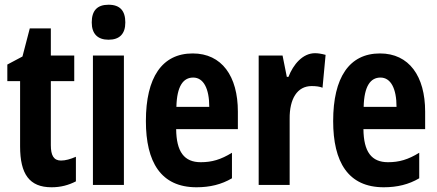

<svg xmlns="http://www.w3.org/2000/svg" viewBox="-20 -782 1850 812"><path d="M238 -103C207 -103 195 -125 195 -168V-439H294V-547H195V-662H106L75 -543L11 -509V-439H65V-163C65 -46 104 10 198 10C237 10 270 1 301 -15V-119C278 -109 257 -103 238 -103Z M439 -762C391 -762 368 -737 368 -687C368 -639 393 -614 439 -614C486 -614 510 -639 510 -687C510 -736 488 -762 439 -762ZM504 -547H373V0H504Z M795 -556C665 -556 597 -454 597 -270C597 -97 660 10 811 10C868 10 917 -2 961 -28V-136C914 -107 876 -96 829 -96C759 -96 726 -140 725 -236H986V-310C986 -460 918 -556 795 -556ZM797 -454C841 -454 865 -407 865 -330H726C728 -418 755 -454 797 -454Z M1312 -557C1260 -557 1220 -509 1200 -457H1193L1175 -547H1074V0H1205V-279C1204 -364 1237 -418 1298 -418C1317 -418 1332 -416 1344 -411L1357 -550C1338 -555 1325 -557 1312 -557Z M1587 -556C1457 -556 1389 -454 1389 -270C1389 -97 1452 10 1603 10C1660 10 1709 -2 1753 -28V-136C1706 -107 1668 -96 1621 -96C1551 -96 1518 -140 1517 -236H1778V-310C1778 -460 1710 -556 1587 -556ZM1589 -454C1633 -454 1657 -407 1657 -330H1518C1520 -418 1547 -454 1589 -454Z"/></svg>

Font: Noto Sans Lao Looped ExtraCondensed
Style: Bold
Weight: 700
Width: 2
Designer: Mark Frömberg, Ben Mitchell
Foundry: The Fontpad Ltd
Version: Version 1.002